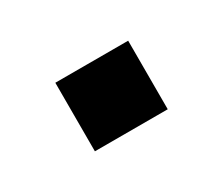

<svg xmlns="http://www.w3.org/2000/svg" viewBox="-39 -333 293 252"><g transform="rotate(-30 107.5 -207.0)"><path d="M52.2 -155.1V-259H162.6V-155.1Z"/></g></svg>

Font: Rokkitt SemiBold
Style: Regular
Weight: 600
Designer: Vernon Adams
Foundry: Vernon Adams
Version: Version 3.103